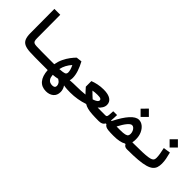

<svg xmlns="http://www.w3.org/2000/svg" viewBox="71 -1620 2789 2789"><g transform="rotate(45 1465.0 -226.0)"><path d="M580.1 3.9Q574.2 3.9 568.4 3.9Q562 3.9 556.2 3.9Q501 3.9 443.8 3.4Q386.7 2.9 337.9 0.5Q265.6 -3.4 223.6 -23.2Q181.6 -43 164.1 -84.5Q146.5 -126 146 -194.3L143.6 -693.4H264.2L266.6 -217.3Q266.6 -181.2 272.7 -162.1Q278.8 -143.1 295.4 -135.5Q312 -127.9 344.2 -126.5Q393.6 -124.5 457 -124Q520.5 -123.5 585.9 -123.5Q601.6 -123.5 609.4 -106Q617.2 -88.4 617.2 -59.6Q617.2 -32.7 607.9 -14.4Q598.6 3.9 580.1 3.9Z M901.9 240.7Q813 240.7 761.7 180.7Q710.4 120.6 703.1 3.9Q683.6 3.9 662.1 3.9Q640.1 3.9 615.7 3.9Q607.4 3.9 598.6 3.9Q589.4 3.9 580.1 3.9Q551.8 3.9 551.8 -64.9Q551.8 -92.8 561.3 -108.2Q570.8 -123.5 585.9 -123.5Q595.7 -123.5 605 -123.5Q614.3 -123.5 623.5 -123.5Q647.5 -123.5 669.4 -123.5Q690.9 -123.5 710.4 -123.5Q722.7 -191.4 749.8 -247.6Q776.9 -303.7 810.1 -347.7Q843.3 -391.6 873.5 -421.9L960.4 -432.1Q996.6 -365.7 1019.3 -298.1Q1042 -230.5 1042 -170.9Q1042 -142.1 1033.7 -117.7Q1037.1 -118.2 1043.5 -118.7Q1073.7 -120.1 1106 -122.1Q1138.2 -123.5 1171.9 -123.5Q1220.7 -123.5 1220.7 -66.9Q1220.7 -26.9 1208 -11.5Q1195.3 3.9 1166 3.9Q1135.7 3.9 1098.9 2Q1062 0 1028.8 -6.3Q1045.4 16.6 1053.7 43.9Q1062 71.3 1062 95.2Q1062 166 1016.8 203.4Q971.7 240.7 901.9 240.7ZM900.4 -14.2Q856.9 -3.4 803.7 0.5Q807.6 47.9 822.5 72.8Q837.4 97.7 859.4 106.7Q881.3 115.7 905.3 115.7Q960.9 115.7 960.9 71.3Q960.9 51.8 948.2 28.8Q935.5 5.9 900.4 -14.2ZM812.5 -126Q849.6 -127.9 877.4 -132.3Q917.5 -138.7 928.2 -150.9Q939 -163.1 939 -182.6Q939 -205.1 931.4 -233.4Q923.8 -261.7 904.3 -301.3Q869.1 -262.2 846.2 -219.2Q823.2 -176.3 812.5 -126Z M1164.1 3.9 1171.9 -123.5Q1215.3 -123.5 1258.8 -126Q1302.2 -128.4 1342.8 -132.8Q1324.7 -151.4 1305.9 -171.9Q1287.1 -192.4 1265.1 -217.3V-331.5Q1307.6 -348.6 1362.3 -360.4Q1417 -372.1 1479.5 -372.1Q1574.2 -372.1 1622.6 -339.1Q1670.9 -306.2 1670.9 -248.5Q1670.9 -213.9 1652.3 -182.6Q1633.8 -151.4 1601.6 -124.5Q1629.9 -124 1668.7 -123.8Q1707.5 -123.5 1758.8 -123.5Q1797.4 -123.5 1806.9 -108.6Q1816.4 -93.8 1816.4 -62Q1816.4 -24.9 1803.5 -10.5Q1790.5 3.9 1751 3.9Q1667.5 3.9 1611.3 0Q1555.2 -3.9 1516.6 -13.9Q1478 -23.9 1446.8 -43Q1382.3 -20.5 1309.3 -8.3Q1236.3 3.9 1164.1 3.9ZM1466.3 -157.2Q1504.9 -168.9 1527.3 -185.1Q1549.8 -201.2 1549.8 -222.2Q1549.8 -236.3 1534.2 -245.1Q1518.6 -253.9 1467.8 -253.9Q1442.9 -253.9 1419.2 -251.5Q1395.5 -249 1373.5 -245.1Q1405.8 -212.9 1425.5 -194.1Q1445.3 -175.3 1466.3 -157.2Z M2337.9 4.4Q2307.1 4.4 2290.8 -4.2Q2274.4 -12.7 2262.7 -35.2H2250.5Q2219.2 -16.1 2170.9 -6.1Q2122.6 3.9 2052.2 3.9Q1986.8 3.9 1949.2 0Q1911.6 -3.9 1892.1 -14.4Q1872.6 -24.9 1861.3 -44.4H1848.1Q1834 -18.6 1810.3 -7.3Q1786.6 3.9 1750 3.9L1757.8 -123.5Q1775.4 -123.5 1783.2 -130.6Q1791 -137.7 1794.2 -163.6Q1797.4 -189.5 1799.3 -246.1L1877.9 -247.1Q1877.4 -212.4 1875.7 -183.1Q1874 -153.8 1871.1 -129.9Q1877 -129.4 1882.8 -128.4Q1956.1 -274.4 2023.7 -349.1Q2091.3 -423.8 2151.4 -423.8Q2196.3 -423.8 2234.9 -393.8Q2273.4 -363.8 2297.4 -311.5Q2321.3 -259.3 2321.3 -191.9Q2321.3 -153.3 2314 -124Q2326.7 -123.5 2343.8 -123.5Q2363.3 -123.5 2372.3 -110.8Q2381.3 -98.1 2381.3 -67.9Q2381.3 -30.8 2369.6 -13.2Q2357.9 4.4 2337.9 4.4ZM1990.2 -124Q2019.5 -123.5 2059.1 -123.5Q2128.4 -123.5 2160.6 -131.8Q2192.9 -140.1 2201.9 -155.5Q2210.9 -170.9 2210.9 -192.4Q2210.9 -218.3 2200.9 -242.4Q2190.9 -266.6 2174.1 -282.2Q2157.2 -297.9 2136.7 -297.9Q2108.9 -297.9 2071.3 -252.7Q2033.7 -207.5 1990.2 -124ZM2138.7 -469.2 2053.7 -554.2 2138.7 -639.6 2223.6 -554.2Z M2337.9 3.9Q2325.7 3.9 2320.1 -12.5Q2314.5 -28.8 2314.5 -66.4Q2314.5 -100.6 2323.7 -112.1Q2333 -123.5 2343.8 -123.5Q2448.7 -123.5 2517.8 -126.2Q2586.9 -128.9 2628.4 -135Q2669.9 -141.1 2690.2 -151.6Q2710.4 -162.1 2716.8 -177.5Q2723.1 -192.9 2723.1 -214.4Q2723.1 -246.1 2716.1 -289.3Q2709 -332.5 2696.8 -388.2L2805.7 -404.3Q2821.3 -345.7 2829.8 -299.3Q2838.4 -252.9 2838.4 -208.5Q2838.4 -164.1 2827.1 -129.6Q2815.9 -95.2 2785.9 -69.8Q2755.9 -44.4 2700 -28.1Q2644 -11.7 2555.4 -3.9Q2466.8 3.9 2337.9 3.9ZM2751.5 -452.6 2666.5 -537.6 2751.5 -623 2836.4 -537.6Z"/></g></svg>

Font: CaskaydiaCove NF SemiBold
Style: Regular
Weight: 600
Designer: Aaron Bell
Foundry: Saja Typeworks
Version: Version 2111.001; VTT 6.35;Nerd Fonts 3.2.1